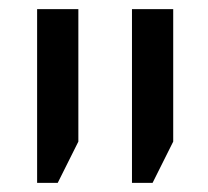

<svg xmlns="http://www.w3.org/2000/svg" viewBox="-20 -612 454 419"><path d="M268 -213V-592H358V-303L313 -213ZM61 -213V-592H151V-303L106 -213Z"/></svg>

Font: Noto Sans Hebrew Condensed
Style: Regular
Weight: 400
Width: 3
Designer: Monotype Design Team
Foundry: Monotype Imaging Inc.
Version: Version 2.004; ttfautohint (v1.8.4.7-5d5b)